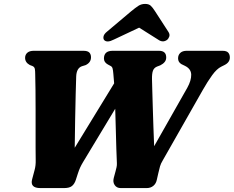

<svg xmlns="http://www.w3.org/2000/svg" viewBox="-20 -959 1192 979"><path d="M888 -661.5Q888 -678.5 899.2 -689.2Q910.5 -700 932 -700H1114.5Q1135.5 -700 1143.8 -690.5Q1152 -681 1152 -666Q1152 -641 1125 -627.5L1108 -619Q1085.5 -608 1062 -575.8Q1038.5 -543.5 1014.5 -501L809.5 -140.5Q800 -125 796 -111Q792 -97 787.5 -77L780 -44Q776 -23 762 -11.5Q748 0 728 0H595.5Q575.5 0 565 -15Q554.5 -30 560 -51.5L569 -85Q572 -95.5 574.2 -106Q576.5 -116.5 576 -127Q574.5 -155.5 573.2 -200.5Q572 -245.5 570.5 -298.5Q569 -351.5 567.5 -404.5L403.5 -132.5Q394.5 -117.5 388.8 -105Q383 -92.5 377 -74L366.5 -41.5Q360 -21.5 347.2 -10.8Q334.5 0 306.5 0H186Q131.5 0 144 -45.5L156.5 -92.5Q159.5 -103.5 161 -116.2Q162.5 -129 162 -146.5Q161.5 -166 161.5 -205.2Q161.5 -244.5 161.5 -295Q161.5 -345.5 161.5 -398.8Q161.5 -452 161 -500Q160.5 -548 159.5 -581.5Q159.5 -595.5 157.8 -606.8Q156 -618 145 -622.5L132 -627.5Q108 -640.5 108 -664Q108 -680 119.2 -690Q130.5 -700 152 -700H405Q427 -700 435.5 -691Q444 -682 444 -667Q444 -640 416.5 -627L397 -621Q370 -611 368.5 -568.5Q367.5 -539.5 366 -482Q364.5 -424.5 363.2 -352.2Q362 -280 361 -205.5L562 -534Q560 -562 558 -582Q556.5 -601.5 553.8 -610.8Q551 -620 541.5 -624L529.5 -630.5Q510 -641.5 510 -660.5Q510 -700 554.5 -700H790.5Q827.5 -700 827.5 -666Q827.5 -652.5 819.5 -642.8Q811.5 -633 797.5 -626L780.5 -619.5Q765 -613 759.8 -598.2Q754.5 -583.5 755 -556Q755.5 -537 756.5 -499.2Q757.5 -461.5 759 -413.2Q760.5 -365 762.2 -313Q764 -261 766 -213.5L935 -511.5Q955.5 -548.5 955 -578.2Q954.5 -608 922.5 -623.5L905 -632Q888 -642 888 -661.5ZM561 -757.5Q525.5 -739 511 -755Q505.5 -762 508 -773.8Q510.5 -785.5 526 -798L650 -902.5Q670 -919 685.2 -929Q700.5 -939 720 -939Q739.5 -939 749.5 -929Q759.5 -919 770 -902.5L839 -796Q847 -783.5 843 -772.2Q839 -761 831 -755Q809.5 -740 785.5 -757.5L689.5 -818Z"/></svg>

Font: Fraunces 72pt Soft Black
Style: Italic
Weight: 900
Italic angle: -16°
Version: Version 1.000;[b76b70a41]